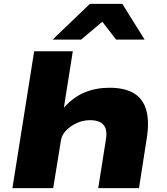

<svg xmlns="http://www.w3.org/2000/svg" viewBox="-20 -969 859 989"><path d="M44 0 156 -705H355L309 -414Q358 -469 416 -493Q474 -517 544 -517Q622 -517 669 -489Q716 -461 733 -403.5Q750 -346 736 -257L696 0H486L525 -247Q532 -288 523 -309.5Q514 -331 494 -340.5Q474 -350 444 -350Q407 -350 374 -334.5Q341 -319 319.5 -296Q298 -273 294 -246L254 0ZM251 -765 443 -949H610L725 -765H578L507 -857L398 -765Z"/></svg>

Font: Nunito Sans 7pt Expanded Black
Style: Italic
Weight: 900
Width: 7
Italic angle: -9°
Designer: Vernon Adams
Foundry: Vernon Adams
Version: Version 3.101;gftools[0.9.27]